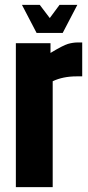

<svg xmlns="http://www.w3.org/2000/svg" viewBox="-20 -767 362 787"><path d="M300 -593H317V-454H294Q238 -454 196 -434V0H45V-590H187V-550Q238 -581 258.5 -587Q279 -593 300 -593ZM130 -632 70 -747H143L184 -693L224 -747H297L237 -632Z"/></svg>

Font: Khand
Style: Bold
Weight: 700
Designer: Devanagari: Sanchit Sawaria, Jyotish Sonowal; Latin: Satya Rajpurohit
Foundry: Indian Type Foundry
Version: Version 1.101;PS 1.0;hotconv 1.0.78;makeotf.lib2.5.61930; tt